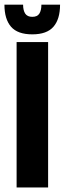

<svg xmlns="http://www.w3.org/2000/svg" viewBox="-32 -824 284 844"><path d="M179.5 0H41V-639H179.5ZM110 -673Q45.5 -673 16.5 -706.5Q-12.5 -740 -12.5 -803.5H69.5Q69.5 -778.5 78.8 -764.2Q88 -750 110 -750Q132 -750 141 -764.2Q150 -778.5 150 -803.5H232Q232 -740 203 -706.5Q174 -673 110 -673Z"/></svg>

Font: Anek Latin Condensed
Style: Bold
Weight: 700
Width: 3
Designer: Yesha Goshar
Foundry: Ek Type
Version: Version 1.003